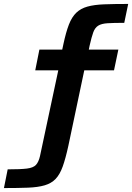

<svg xmlns="http://www.w3.org/2000/svg" viewBox="-159 -762 671 975"><path d="M-139 193 -120 98Q-55 98 -22.5 94Q10 90 23.5 75.5Q37 61 44 31L137 -405H20L41 -510H157L163 -538Q176 -599 191 -637.5Q206 -676 228.5 -697.5Q251 -719 285 -728.5Q319 -738 369.5 -740Q420 -742 492 -742L472 -646Q418 -646 387 -644Q356 -642 339.5 -631.5Q323 -621 314.5 -597.5Q306 -574 296 -530L292 -510H442L420 -405H269L188 -21Q174 43 159.5 83.5Q145 124 123.5 146.5Q102 169 68 179Q34 189 -16.5 191Q-67 193 -139 193Z"/></svg>

Font: Saira Expanded SemiBold
Style: Regular
Weight: 600
Width: 7
Designer: Hector Gatti with collaboration of the Omnibus-Type team
Foundry: Omnibus-Type
Version: Version 1.100; ttfautohint (v1.8.3)